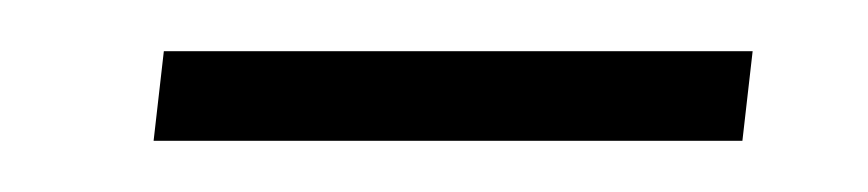

<svg xmlns="http://www.w3.org/2000/svg" viewBox="-20 -55 339 75"><path d="M40 0H270L274 -35H44Z"/></svg>

Font: Noto Sans Arabic ExtLt
Style: Regular
Weight: 200
Designer: Monotype Design Team, Nadine Chahine, Nizar Qandah and Khaled Hosny
Foundry: Monotype Imaging Inc.
Version: Version 2.012